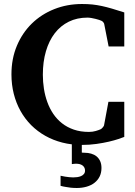

<svg xmlns="http://www.w3.org/2000/svg" viewBox="-20 -707 676 958"><path d="M486.3 130.9Q486.3 155.3 477.1 173.8Q467.8 192.4 451.4 205.1Q435.1 217.8 412.4 224.4Q389.6 231 363.3 231Q347.7 231 333 229.5Q318.4 228 307.1 225.6Q293.9 223.6 282.2 220.2V169.9Q293.5 172.4 304.7 174.3Q314.5 175.8 325.2 177Q335.9 178.2 345.2 178.2Q355 178.2 365.5 176.8Q376 175.3 384.5 171.6Q393.1 168 398.7 161.1Q404.3 154.3 404.3 144Q404.3 135.3 400.6 128.7Q397 122.1 390.9 117.9Q384.8 113.8 377 111.8Q369.1 109.9 360.4 109.9Q357.4 109.9 353.8 110.1Q350.1 110.4 346.7 110.8Q342.8 111.3 338.4 111.8V13.2Q314 10.3 291 4.4Q245.1 -7.3 206.1 -29.3Q167 -51.3 135.7 -82.5Q104.5 -113.8 82.5 -153.1Q60.5 -192.4 48.8 -238.5Q37.1 -284.7 37.1 -335.9Q37.1 -414.1 64.2 -478.5Q91.3 -543 138.7 -589.4Q186 -635.7 250.5 -661.4Q314.9 -687 389.2 -687Q417.5 -687 440.9 -684.6Q464.4 -682.1 488 -677Q511.7 -671.9 538.3 -664.1Q564.9 -656.2 600.1 -645V-475.1H522L500 -586.9Q500 -589.4 496.1 -595Q492.2 -600.6 486.8 -603Q482.9 -605 474.9 -607.7Q466.8 -610.4 456.8 -612.8Q446.8 -615.2 436 -617.2Q425.3 -619.1 416 -619.1Q364.7 -619.1 323.5 -598.9Q282.2 -578.6 253.4 -541.3Q224.6 -503.9 209.2 -451.4Q193.8 -398.9 193.8 -334Q193.8 -298.8 199.2 -264.2Q204.6 -229.5 216.1 -197.8Q227.5 -166 245.8 -138.9Q264.2 -111.8 289.6 -91.8Q314.9 -71.8 348.4 -60.3Q381.8 -48.8 423.8 -48.8Q442.4 -48.8 458 -53.5Q473.6 -58.1 481.9 -62Q485.8 -63.5 491.7 -70.1Q497.6 -76.7 499 -81.1L521 -199.2H600.1V-23.9Q590.8 -20 571 -13.4Q551.3 -6.8 523.4 -0.2Q495.6 6.3 461.2 11.2Q426.8 16.1 388.2 16.1V54.2Q389.6 54.7 391.6 54.7Q394 55.2 402.3 55.2Q419.4 55.2 434.8 59.6Q450.2 64 461.7 73.2Q473.1 82.5 479.7 96.9Q486.3 111.3 486.3 130.9Z"/></svg>

Font: Charis SIL Eur
Style: Bold
Weight: 700
Foundry: SIL International
Version: Version 5.000